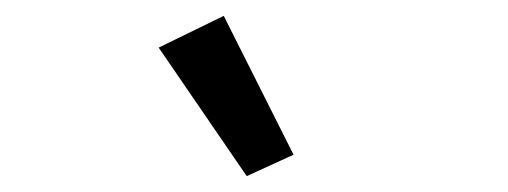

<svg xmlns="http://www.w3.org/2000/svg" viewBox="-20 -806 640 242"><path d="M180 -746 262 -786 350 -611 291 -584Z"/></svg>

Font: IBM Plex Sans Text
Style: Regular
Weight: 450
Designer: Mike Abbink, Paul van der Laan, Pieter van Rosmalen
Foundry: Bold Monday
Version: Version 3.005